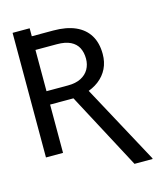

<svg xmlns="http://www.w3.org/2000/svg" viewBox="-135 -879 997 1157"><g transform="rotate(-15 363.0 -300.5)"><path d="M53.7 -678.7V-777.3H160.2V-678.7ZM53.7 -727.5H293.9Q375.5 -727.5 431.4 -702.9Q487.3 -678.2 516.4 -630.6Q545.4 -583 545.4 -513.7Q545.4 -463.9 525.9 -423.8Q506.3 -383.8 469.5 -355.5Q432.6 -327.1 380.9 -312.5L352.5 -301.3H135.3V-384.8H293.9Q342.8 -384.8 375.5 -401.6Q408.2 -418.5 424.6 -447.5Q440.9 -476.6 440.9 -512.7Q440.9 -551.8 426 -580.8Q411.1 -609.9 378.7 -626Q346.2 -642.1 293.9 -642.1H160.2V0H53.7ZM559.1 175.3 293.9 -323.7H404.8L671.9 170.4V175.3Z"/></g></svg>

Font: Adwaita Sans
Style: Regular
Weight: 400
Designer: Rasmus Andersson
Foundry: rsms
Version: Version 4.001;git-9221beed3